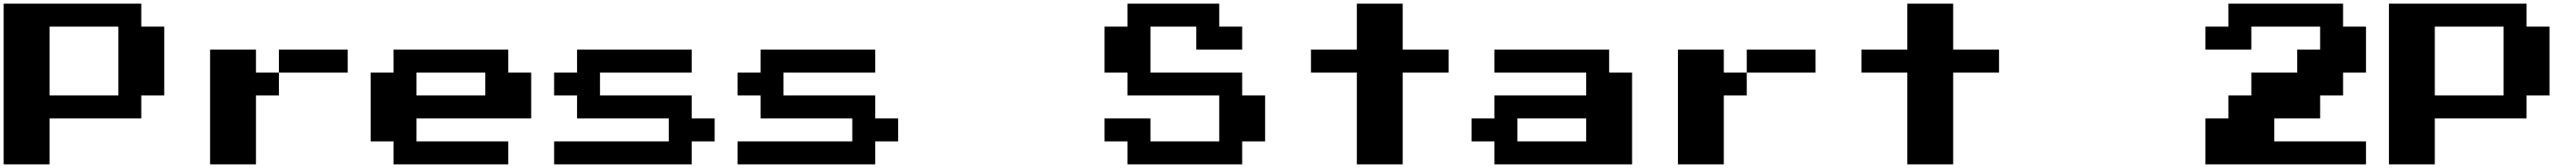

<svg xmlns="http://www.w3.org/2000/svg" viewBox="-20 -1020 14040 915"><path d="M0 -562.5V-1000H375H750V-937.5V-875H812.5H875V-687.5V-500H812.5H750V-437.5V-375H500H250V-250V-125H125H0ZM625 -687.5V-875H437.5H250V-687.5V-500H437.5H625Z M1125 -437.5V-750H1250H1375V-687.5V-625H1437.5H1500V-687.5V-750H1687.5H1875V-687.5V-625H1687.5H1500V-562.5V-500H1437.5H1375V-312.5V-125H1250H1125Z M2125 -687.5V-750H2437.5H2750V-687.5V-625H2812.5H2875V-500V-375H2562.5H2250V-312.5V-250H2500H2750V-187.5V-125H2437.5H2125V-187.5V-250H2062.5H2000V-437.5V-625H2062.5H2125ZM2625 -562.5V-625H2437.5H2250V-562.5V-500H2437.5H2625Z M3125 -687.5V-750H3437.5H3750V-687.5V-625H3500H3250V-562.5V-500H3500H3750V-437.5V-375H3812.5H3875V-312.5V-250H3812.5H3750V-187.5V-125H3375H3000V-187.5V-250H3312.5H3625V-312.5V-375H3375H3125V-437.5V-500H3062.5H3000V-562.5V-625H3062.5H3125Z M4125 -687.5V-750H4437.5H4750V-687.5V-625H4500H4250V-562.5V-500H4500H4750V-437.5V-375H4812.5H4875V-312.5V-250H4812.5H4750V-187.5V-125H4375H4000V-187.5V-250H4312.5H4625V-312.5V-375H4375H4125V-437.5V-500H4062.5H4000V-562.5V-625H4062.5H4125Z M6125 -937.5V-1000H6375H6625V-937.5V-875H6687.5H6750V-812.5V-750H6625H6500V-812.5V-875H6375H6250V-750V-625H6500H6750V-562.5V-500H6812.5H6875V-375V-250H6812.5H6750V-187.5V-125H6437.5H6125V-187.5V-250H6062.5H6000V-312.5V-375H6125H6250V-312.5V-250H6437.5H6625V-375V-500H6375H6125V-562.5V-625H6062.5H6000V-750V-875H6062.5H6125Z M7375 -875V-1000H7500H7625V-875V-750H7750H7875V-687.5V-625H7750H7625V-375V-125H7500H7375V-375V-625H7250H7125V-687.5V-750H7250H7375Z M8125 -687.5V-750H8437.5H8750V-687.5V-625H8812.5H8875V-375V-125H8500H8125V-187.5V-250H8062.5H8000V-312.5V-375H8062.5H8125V-437.5V-500H8375H8625V-562.5V-625H8375H8125ZM8625 -312.5V-375H8437.5H8250V-312.5V-250H8437.5H8625Z M9125 -437.5V-750H9250H9375V-687.5V-625H9437.5H9500V-687.5V-750H9687.5H9875V-687.5V-625H9687.5H9500V-562.5V-500H9437.5H9375V-312.5V-125H9250H9125Z M10375 -875V-1000H10500H10625V-875V-750H10750H10875V-687.5V-625H10750H10625V-375V-125H10500H10375V-375V-625H10250H10125V-687.5V-750H10250H10375Z M12125 -937.5V-1000H12437.5H12750V-937.5V-875H12812.5H12875V-750V-625H12812.5H12750V-562.5V-500H12687.5H12625V-437.5V-375H12500H12375V-312.5V-250H12625H12875V-187.5V-125H12437.5H12000V-250V-375H12062.5H12125V-437.5V-500H12187.5H12250V-562.5V-625H12375H12500V-687.5V-750H12562.5H12625V-812.5V-875H12437.5H12250V-812.5V-750H12125H12000V-812.5V-875H12062.5H12125Z M13000 -562.5V-1000H13375H13750V-937.5V-875H13812.5H13875V-687.5V-500H13812.5H13750V-437.5V-375H13500H13250V-250V-125H13125H13000ZM13625 -687.5V-875H13437.5H13250V-687.5V-500H13437.5H13625Z"/></svg>

Font: Press Start 2P
Style: Regular
Weight: 500
Monospace: yes
Version: Version 2.14